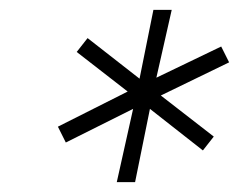

<svg xmlns="http://www.w3.org/2000/svg" viewBox="-20 -720 483 388"><path d="M216 -352 249 -500 113 -432 97 -464 238 -535 135 -615 157 -643 262 -561 290 -700H327L296 -563L427 -626L443 -594L305 -527L412 -444L390 -416L283 -500L253 -352Z"/></svg>

Font: Red Hat Display VF
Style: Italic
Weight: 300
Italic angle: -12°
Designer: Pentagram, MCKL
Foundry: Pentagram, MCKL
Version: Version 1.023